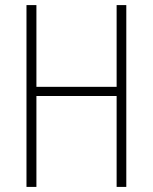

<svg xmlns="http://www.w3.org/2000/svg" viewBox="-20 -734 601 754"><path d="M476 0V-714H438V-393H123V-714H84V0H123V-357H438V0Z"/></svg>

Font: Noto Sans Ethiopic Condensed ExtraLight
Style: Regular
Weight: 200
Width: 3
Designer: Monotype Design Team
Foundry: Monotype Imaging Inc.
Version: Version 2.102